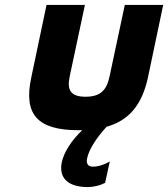

<svg xmlns="http://www.w3.org/2000/svg" viewBox="-20 -520 683 780"><path d="M107 -205C75 -56 131 9 299 9H314C270 51 240 98 231 139C218 203 256 240 337 240C359 240 385 234 407 223L426 136C402 150 379 157 356 157C337 157 329 143 334 123C341 89 369 43 413 -5C505 -31 557 -95 581 -205L643 -500H487L425 -209C413 -152 386 -127 328 -127C269 -127 251 -152 263 -209L325 -500H169Z"/></svg>

Font: LT Wave Mono Black
Style: Italic
Weight: 900
Designer: Daniel Lyons
Version: Version 2.5 (Glyphs App)